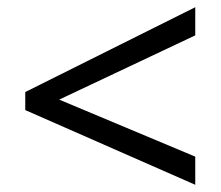

<svg xmlns="http://www.w3.org/2000/svg" viewBox="-20 -628 612 532"><path d="M521 -116V-194L144 -352L521 -530V-608L50 -373V-323Z"/></svg>

Font: Noto Sans Hebrew Droid Medium
Style: Regular
Weight: 500
Designer: Monotype Design Team
Foundry: Monotype Imaging Inc.
Version: Version 1.100